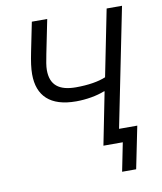

<svg xmlns="http://www.w3.org/2000/svg" viewBox="-92 -772 841 996"><g transform="rotate(-10 328.5 -274.0)"><path d="M470 150H544L589 -72H493L619 -698H538L468 -348C430 -332 376 -323 311 -323C222 -323 177 -358 177 -437C177 -458 182 -485 189 -520L225 -698H144L113 -545C103 -495 98 -461 98 -429C98 -315 163 -251 299 -251C354 -251 409 -261 449 -277H453L398 0H500Z"/></g></svg>

Font: LVC Sans
Style: Italic
Weight: 400
Italic angle: -11.31°
Designer: Mike Abbink, Paul van der Laan, Pieter van Rosmalen
Foundry: Bold Monday
Version: Version 3.0